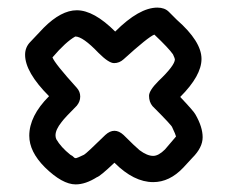

<svg xmlns="http://www.w3.org/2000/svg" viewBox="-20 -655 600 505"><path d="M179 -170Q144 -170 98 -215Q57 -256 57 -298Q57 -350 109 -402Q46 -465 46 -511Q46 -531 60 -545L95 -582Q141 -628 182 -628Q227 -628 283 -572Q346 -635 394 -635Q413 -635 424 -624Q435 -613 445 -603Q510 -546 510 -500Q510 -456 454 -400Q490 -362 494 -354Q513 -321 513 -294Q513 -267 486 -240L462 -214Q426 -176 383 -176Q332 -176 281 -227Q243 -191 235 -189Q205 -170 179 -170ZM180 -239Q182 -239 201 -248Q207 -251 257 -300Q269 -311 281 -311Q293 -311 305 -300Q336 -269 347 -260Q367 -245 383 -245Q397 -245 414 -262L443 -296Q442 -301 433 -320Q433 -324 381 -376Q372 -387 372 -403Q372 -417 397 -442Q440 -483 440 -499Q440 -501 435 -512Q424 -528 386 -564Q370 -558 305 -499Q294 -489 280 -489Q266 -489 239 -516Q198 -559 178 -559Q153 -545 118 -504Q124 -488 182 -424Q191 -414 191 -401Q191 -388 182 -377Q150 -345 142 -334Q126 -314 126 -299Q126 -294 128 -289Q140 -268 165 -248Q171 -245 173.5 -242Q176 -239 179 -239Z"/></svg>

Font: Bubblez Graffiti
Style: Regular
Weight: 400
Designer: GGBotNet
Foundry: GGBotNet
Version: 1.00